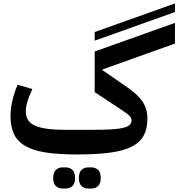

<svg xmlns="http://www.w3.org/2000/svg" viewBox="-20 -885 1036 1115"><path d="M427 12Q319 12 245.5 0.5Q172 -11 126.5 -37.5Q81 -64 61 -107Q41 -150 41 -212Q41 -252 51.5 -298.5Q62 -345 82 -393L168 -368Q150 -331 140 -298Q130 -265 130 -239Q130 -209 142.5 -188.5Q155 -168 183 -155.5Q211 -143 255.5 -137Q300 -131 364 -131H504Q575 -131 621.5 -133.5Q668 -136 695 -142.5Q722 -149 733 -159.5Q744 -170 744 -186Q744 -198 733 -211Q722 -224 689 -245L530 -350V-586L996 -752V-632L576 -482V-477L689 -399Q730 -372 758 -348.5Q786 -325 803.5 -301Q821 -277 828.5 -251.5Q836 -226 836 -196Q836 -138 814.5 -98Q793 -58 745 -33.5Q697 -9 619 1.5Q541 12 427 12ZM493 210Q469 210 453.5 195.5Q438 181 438 149Q438 116 453.5 101.5Q469 87 493 87H510Q534 87 549.5 101.5Q565 116 565 149Q565 181 549.5 195.5Q534 210 510 210ZM344 210Q320 210 304.5 195.5Q289 181 289 149Q289 116 304.5 101.5Q320 87 344 87H361Q385 87 400.5 101.5Q416 116 416 149Q416 181 400.5 195.5Q385 210 361 210ZM530 -699 996 -865V-815L530 -649Z"/></svg>

Font: IBM Plex Sans Arabic SmBld
Style: Regular
Weight: 600
Designer: Mike Abbink, Paul van der Laan, Pieter van Rosmalen, Wael Morcos, Khajak Apelian
Foundry: Bold Monday
Version: Version 1.005